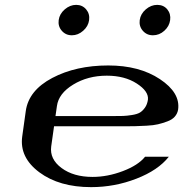

<svg xmlns="http://www.w3.org/2000/svg" viewBox="-20 -769 790 789"><path d="M711.9 -318.4Q709 -301.8 698.2 -289.6Q687.5 -277.3 667.5 -270Q647.5 -262.7 629.4 -258.3Q611.3 -253.9 582 -252.4Q552.7 -251 536.1 -250.5Q519.5 -250 491.2 -250H202.1L190.4 -167Q183.6 -115.2 232.9 -78.6Q282.2 -42 360.4 -42Q421.9 -42 484.9 -65.9Q547.9 -89.8 576.2 -125H673.8Q629.9 -69.3 540.5 -34.7Q451.2 0 354.5 0Q223.6 0 141.6 -61Q59.6 -122.1 71.3 -208L85.9 -312.5Q97.7 -397.5 194.8 -448.7Q292 -500 424.8 -500Q552.7 -500 637.2 -443.8Q721.7 -387.7 711.9 -318.4ZM587.9 -359.4Q591.8 -393.6 542 -425.8Q492.2 -458 418.9 -458Q340.8 -458 280.8 -421.4Q220.7 -384.8 213.9 -333L208 -292H440.4Q470.7 -292 485.8 -292.5Q501 -293 522.5 -296.4Q543.9 -299.8 555.2 -306.6Q566.4 -313.5 575.7 -326.7Q585 -339.8 587.9 -359.4ZM626 -749Q652.3 -749 667.5 -730.5Q682.6 -711.9 679.2 -686.5Q675.8 -661.1 655.3 -642.6Q634.8 -624 608.4 -624Q583 -624 566.9 -642.6Q550.8 -661.1 554.2 -686.5Q557.6 -711.9 579.1 -730.5Q600.6 -749 626 -749ZM233.9 -642.6Q217.8 -661.1 221.2 -686.5Q224.6 -711.9 246.1 -730.5Q267.6 -749 293 -749Q318.4 -749 334 -730.5Q349.6 -711.9 346.2 -686.5Q342.8 -661.1 321.8 -642.6Q300.8 -624 275.4 -624Q250 -624 233.9 -642.6Z"/></svg>

Font: okolaks
Style: BoldItalic
Weight: 600
Width: 8
Italic angle: -8°
Version: Version 000.6.0